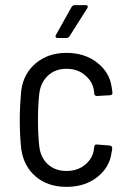

<svg xmlns="http://www.w3.org/2000/svg" viewBox="-20 -720 501 748"><path d="M63 -138Q57 -189 57 -254Q57 -305 63 -369Q72 -434 120 -474Q168 -514 239 -514Q310 -514 358.5 -476Q407 -438 415 -381L418 -360V-358Q418 -354 415.5 -351.5Q413 -349 409 -349L358 -346Q349 -346 347 -355Q347 -364 346 -367Q341 -402 311.5 -427Q282 -452 239 -452Q195 -452 166.5 -425Q138 -398 133 -355Q128 -312 128 -253Q128 -193 133 -150Q138 -106 166.5 -80Q195 -54 239 -54Q283 -54 312.5 -79Q342 -104 346 -140L347 -148Q349 -159 358 -157L408 -153Q417 -151 417 -144V-140Q417 -136 415 -128Q408 -69 359.5 -30.5Q311 8 239 8Q167 8 120 -31.5Q73 -71 63 -138ZM198 -584 259 -693Q264 -700 271 -700H314Q320 -700 321.5 -696.5Q323 -693 320 -688L251 -579Q246 -572 239 -572H205Q199 -572 197 -575.5Q195 -579 198 -584Z"/></svg>

Font: Barlow Semi Condensed
Style: Regular
Weight: 400
Width: 4
Designer: Jeremy Tribby
Foundry: Tribby Type
Version: Version 1.408;December 10, 2018;FontCreator 11.5.0.2430 64-b